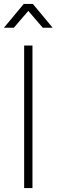

<svg xmlns="http://www.w3.org/2000/svg" viewBox="-42 -950 286 970"><path d="M-22 -810 78 -930H124L224 -810H174L101 -895L28 -810ZM80 0V-720H122V0Z"/></svg>

Font: Vela Sans GX ExtLt
Style: Regular
Weight: 200
Designer: Principal design: Mikhail Sharanda - project Manrope.
Design modification: Ravid Balaliev
Foundry: Mikhail Sharanda
Version: Version 1.001